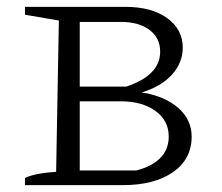

<svg xmlns="http://www.w3.org/2000/svg" viewBox="-20 -541 650 561"><path d="M394 -271Q462 -260 501 -225.5Q540 -191 540 -142Q540 -76 485.5 -38Q431 0 338 0H53V-21Q82 -35 144 -39L152 -481L53 -498V-521H346Q423 -521 468.5 -488Q514 -455 514 -402Q514 -358 482.5 -323Q451 -288 394 -271ZM333 -477H213V-288H349Q448 -321 448 -390Q448 -430 417 -453.5Q386 -477 333 -477ZM333 -245H213V-43H378Q423 -54 448 -79Q473 -104 473 -142Q473 -189 434 -217Q395 -245 333 -245Z"/></svg>

Font: Piazzolla SC Light
Style: Regular
Weight: 300
Designer: Juan Pablo del Peral
Foundry: Huerta Tipografica
Version: Version 1.330